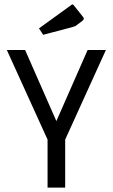

<svg xmlns="http://www.w3.org/2000/svg" viewBox="-20 -852 512 872"><path d="M461 -625 276 -218V0H196V-218L11 -625H94L236 -302L378 -625ZM157 -723 302 -828Q307 -832 309 -832Q312 -832 315 -828L354 -779Q361 -771 361 -768Q361 -764 355 -758L330 -739Q322 -732 309 -729L176 -694Z"/></svg>

Font: Changa Light
Style: Regular
Weight: 300
Designer: Eduardo Rodriguez Tunni
Foundry: Eduardo Rodriguez Tunni
Version: Version 2.002; ttfautohint (v1.5) -l 8 -r 50 -G 110 -x 14 -H